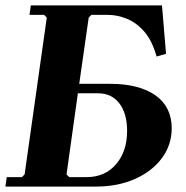

<svg xmlns="http://www.w3.org/2000/svg" viewBox="-23 -690 688 710"><path d="M556 -481Q540 -539 511 -572.5Q482 -606 446.5 -620.5Q411 -635 375 -635H297L302 -670H576L591 -491ZM-3 0 2 -35H58L68 -45L150 -625L140 -635H86L91 -670H376L371 -635H315L305 -625L270 -380H385Q439 -380 481 -369Q523 -358 552.5 -337Q582 -316 597 -285.5Q612 -255 612 -216Q612 -154 575.5 -105Q539 -56 475.5 -28Q412 0 332 0ZM233 -35H297Q365 -35 406 -82.5Q447 -130 447 -206Q447 -270 418.5 -307.5Q390 -345 340 -345H265L223 -45Z"/></svg>

Font: Brygada 1918
Style: Bold Italic
Weight: 700
Italic angle: -8°
Designer: Mateusz Machalski | Borys Kosmynka | Przemek Hoffer
Foundry: NIEPODLEGLA 2018
Version: Version 3.006